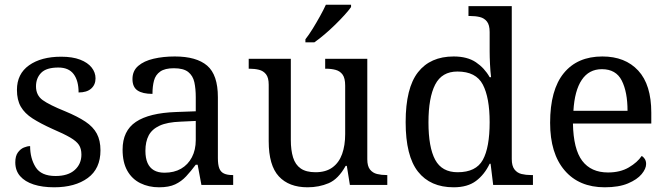

<svg xmlns="http://www.w3.org/2000/svg" viewBox="-20 -786 2838 816"><path d="M210 10Q160 10 123 -2Q86 -14 65.5 -37.5Q45 -61 45 -96Q45 -123 56 -138Q67 -153 81.5 -159Q96 -165 108 -165Q108 -113 131.5 -75.5Q155 -38 216 -38Q269 -38 297.5 -63.5Q326 -89 326 -129Q326 -154 315.5 -170Q305 -186 278.5 -201.5Q252 -217 203 -238Q152 -261 118.5 -282.5Q85 -304 68.5 -332.5Q52 -361 52 -404Q52 -472 103.5 -508.5Q155 -545 240 -545Q288 -545 320.5 -532.5Q353 -520 369.5 -499Q386 -478 386 -453Q386 -426 367.5 -409.5Q349 -393 314 -393Q314 -443 293 -471Q272 -499 228 -499Q177 -499 155 -476.5Q133 -454 133 -419Q133 -381 161.5 -360.5Q190 -340 257 -313Q310 -291 343 -269Q376 -247 391.5 -218Q407 -189 407 -147Q407 -69 353 -29.5Q299 10 210 10Z M656 10Q612 10 576.5 -7.5Q541 -25 521 -60.5Q501 -96 501 -150Q501 -230 557.5 -268Q614 -306 729 -310L812 -313V-373Q812 -409 806 -436.5Q800 -464 780 -480Q760 -496 719 -496Q681 -496 661 -482Q641 -468 634.5 -443.5Q628 -419 628 -387Q586 -387 564.5 -401.5Q543 -416 543 -450Q543 -485 567.5 -506Q592 -527 633 -536.5Q674 -546 723 -546Q815 -546 860.5 -507Q906 -468 906 -373V-114Q906 -86 912 -70.5Q918 -55 932 -48.5Q946 -42 968 -42H971V0H836L820 -86H812Q791 -58 771 -36.5Q751 -15 724.5 -2.5Q698 10 656 10ZM679 -52Q720 -52 749.5 -69Q779 -86 795.5 -117.5Q812 -149 812 -191V-272L748 -269Q691 -267 658.5 -252Q626 -237 612 -210.5Q598 -184 598 -145Q598 -114 607 -93.5Q616 -73 634 -62.5Q652 -52 679 -52Z M1287 10Q1208 10 1165 -36.5Q1122 -83 1122 -186V-426Q1122 -456 1110.5 -470.5Q1099 -485 1080.5 -489.5Q1062 -494 1040 -494H1037V-536H1216V-191Q1216 -148 1225.5 -117Q1235 -86 1258 -70Q1281 -54 1321 -54Q1365 -54 1393 -74.5Q1421 -95 1434 -131.5Q1447 -168 1447 -216V-422Q1447 -454 1436 -469Q1425 -484 1406.5 -489Q1388 -494 1365 -494H1362V-536H1541V-109Q1541 -80 1552.5 -65.5Q1564 -51 1582.5 -46.5Q1601 -42 1623 -42H1626V0H1467L1454 -81H1449Q1418 -25 1377 -7.5Q1336 10 1287 10ZM1278 -619Q1293 -638 1309 -664Q1325 -690 1340 -717Q1355 -744 1365 -766H1472V-756Q1463 -743 1445 -723Q1427 -703 1404.5 -681Q1382 -659 1359 -639.5Q1336 -620 1316 -606H1278Z M1908 10Q1809 10 1756.5 -56.5Q1704 -123 1704 -267Q1704 -412 1756.5 -479Q1809 -546 1908 -546Q1966 -546 2002.5 -521.5Q2039 -497 2061 -458H2067Q2064 -483 2062.5 -513.5Q2061 -544 2061 -568V-650Q2061 -680 2049.5 -694.5Q2038 -709 2019.5 -713.5Q2001 -718 1979 -718H1971V-760H2155V-110Q2155 -81 2166.5 -66Q2178 -51 2196.5 -46.5Q2215 -42 2237 -42H2245V0H2076L2065 -90H2061Q2039 -44 2003 -17Q1967 10 1908 10ZM1925 -54Q2003 -54 2032 -106.5Q2061 -159 2061 -267Q2061 -371 2032 -426.5Q2003 -482 1924 -482Q1858 -482 1829.5 -426.5Q1801 -371 1801 -266Q1801 -160 1829.5 -107Q1858 -54 1925 -54Z M2550 10Q2441 10 2379.5 -62Q2318 -134 2318 -264Q2318 -404 2376 -475Q2434 -546 2540 -546Q2637 -546 2692.5 -486Q2748 -426 2748 -307V-261H2415Q2417 -152 2454.5 -102.5Q2492 -53 2564 -53Q2616 -53 2652.5 -74.5Q2689 -96 2707 -123Q2714 -120 2720 -111Q2726 -102 2726 -89Q2726 -69 2707 -46Q2688 -23 2649 -6.5Q2610 10 2550 10ZM2647 -315Q2647 -395 2622.5 -443.5Q2598 -492 2538 -492Q2483 -492 2452.5 -446.5Q2422 -401 2417 -315Z"/></svg>

Font: Noto Serif Telugu
Style: Regular
Weight: 400
Designer: Jelle Bosma - Monotype Design Team
Foundry: Monotype Imaging Inc.
Version: Version 2.003